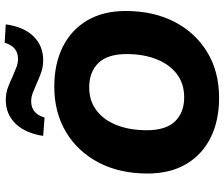

<svg xmlns="http://www.w3.org/2000/svg" viewBox="-90 -886 986 847"><g transform="rotate(-90 403.5 -462.0)"><path d="M396 11Q295 11 220 -26.5Q145 -64 103.5 -134.5Q62 -205 62 -305Q62 -427 110 -519.5Q158 -612 244.5 -664Q331 -716 445 -716Q546 -716 621 -678.5Q696 -641 737.5 -570.5Q779 -500 779 -401Q779 -278 731 -185.5Q683 -93 597 -41Q511 11 396 11ZM398 -143Q458 -143 500.5 -175Q543 -207 566 -264.5Q589 -322 589 -397Q589 -481 549.5 -521.5Q510 -562 442 -562Q383 -562 340.5 -530Q298 -498 275.5 -440.5Q253 -383 253 -308Q253 -224 292 -183.5Q331 -143 398 -143ZM309 -759 228 -765Q240 -844 282 -887Q324 -930 386 -930Q417 -930 443 -920Q469 -910 492 -899Q513 -890 531 -883Q549 -876 568 -876Q622 -876 639 -935L720 -930Q709 -850 667 -807.5Q625 -765 562 -765Q532 -765 506 -774.5Q480 -784 456 -795Q436 -804 417.5 -811Q399 -818 381 -818Q326 -818 309 -759Z"/></g></svg>

Font: Nunito Sans Black
Style: Italic
Weight: 900
Italic angle: -9°
Designer: Vernon Adams
Foundry: Vernon Adams
Version: Version 3.006; ttfautohint (v1.8.3)